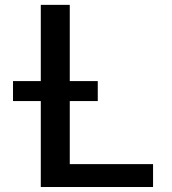

<svg xmlns="http://www.w3.org/2000/svg" viewBox="-20 -750 691 770"><path d="M32.2 -344.7V-424.8H143.6V-730.5H259.8V-424.8H372.1V-344.7H259.8V-91.8H593.8V0H143.6V-344.7Z"/></svg>

Font: GenEi M Gothic v2 Medium
Style: Regular
Weight: 500
Version: Version 2.0